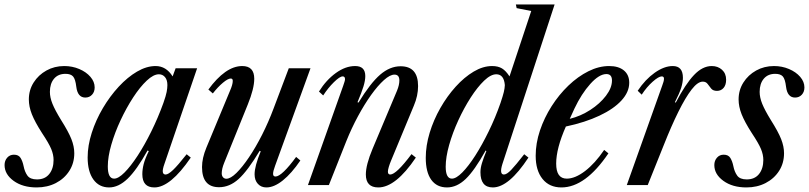

<svg xmlns="http://www.w3.org/2000/svg" viewBox="-44 -831 3632 862"><path d="M120.5 10.5Q58 10.5 17.2 -19Q-23.5 -48.5 -23.5 -90Q-23.5 -109.5 -11.8 -123Q0 -136.5 18.5 -136.5Q39.5 -136.5 48.5 -121.8Q57.5 -107 62 -85Q67 -59.5 79.2 -42.5Q91.5 -25.5 122 -25.5Q158 -25.5 177.2 -49.8Q196.5 -74 196.5 -113Q196.5 -136.5 186 -162Q175.5 -187.5 144.5 -234Q112.5 -284 99 -318.2Q85.5 -352.5 85.5 -384.5Q85.5 -426.5 107 -460.5Q128.5 -494.5 164.5 -514.5Q200.5 -534.5 244.5 -534.5Q280.5 -534.5 311.8 -521.2Q343 -508 362 -486Q381 -464 381 -438.5Q381 -418.5 369.2 -405.8Q357.5 -393 339 -393Q304.5 -393 298.5 -441.5Q294.5 -476 284 -487.8Q273.5 -499.5 250 -499.5Q217 -499.5 198.5 -477.5Q180 -455.5 180 -418.5Q180 -393.5 191.5 -365Q203 -336.5 230 -292.5Q263.5 -239.5 276.5 -206.5Q289.5 -173.5 289.5 -143Q289.5 -98.5 267.2 -63.8Q245 -29 206.8 -9.2Q168.5 10.5 120.5 10.5Z M446 10.5Q401 10.5 375.2 -25.2Q349.5 -61 349.5 -124Q349.5 -177.5 368 -235Q386.5 -292.5 418 -345.8Q449.5 -399 489 -441.8Q528.5 -484.5 571.2 -509.5Q614 -534.5 654.5 -534.5Q702 -534.5 731 -488L744.5 -524.5H841L694 -94.5Q685 -69 687 -58.2Q689 -47.5 699.5 -47.5Q711.5 -47.5 733 -68Q754.5 -88.5 794 -138.5L812.5 -123.5Q721 10.5 649 10.5Q595 10.5 595 -49Q595 -70.5 601 -94.2Q607 -118 624 -152.5L618.5 -155.5Q569.5 -67.5 528.8 -28.5Q488 10.5 446 10.5ZM468.5 -29Q487.5 -29 515 -56.5Q542.5 -84 573.8 -131.8Q605 -179.5 635.2 -240.8Q665.5 -302 689.5 -368.5Q701 -401 704.2 -418.2Q707.5 -435.5 707.5 -449Q707.5 -472 696.8 -484.8Q686 -497.5 669.5 -497.5Q645 -497.5 614.8 -469Q584.5 -440.5 554 -393.8Q523.5 -347 497.5 -291.5Q471.5 -236 455.8 -181.5Q440 -127 440 -84Q440 -29 468.5 -29Z M1152 10.5Q1128.5 10.5 1113.8 -5.5Q1099 -21.5 1099 -48.5Q1099 -85 1126.5 -151.5L1122 -154Q1067.5 -63.5 1027 -27Q986.5 9.5 939.5 9.5Q863 9.5 863 -81Q863 -121 882.5 -168L988 -422Q1001 -451 1001 -468Q1001 -478.5 992 -478.5Q979.5 -478.5 956.8 -459.5Q934 -440.5 911.5 -411.5L891.5 -429Q929 -480.5 967.2 -507.5Q1005.5 -534.5 1043.5 -534.5Q1097.5 -534.5 1097.5 -477.5Q1097.5 -433.5 1068.5 -362L962.5 -100Q951.5 -73 951.5 -53Q951.5 -41.5 957.5 -35Q963.5 -28.5 972 -28.5Q991 -28.5 1017.5 -54.5Q1044 -80.5 1074 -125Q1104 -169.5 1132.8 -226.2Q1161.5 -283 1184.5 -344.5L1252.5 -524.5H1350L1191 -86.5Q1182 -62.5 1182 -50.5Q1182 -38.5 1193 -38.5Q1207 -38.5 1231 -61.5Q1255 -84.5 1285.5 -126.5L1304.5 -110.5Q1265 -52.5 1225.8 -21Q1186.5 10.5 1152 10.5Z M1654.5 10.5Q1598.5 10.5 1598.5 -47.5Q1598.5 -91 1628.5 -162.5L1738.5 -424Q1749 -449.5 1749 -470Q1749 -496 1727 -496Q1707 -496 1679.8 -471.5Q1652.5 -447 1622.2 -404.8Q1592 -362.5 1563 -308.8Q1534 -255 1510.5 -196.5L1432.5 0H1338.5L1497 -446.5Q1500.5 -457.5 1502.8 -464.2Q1505 -471 1505 -475.5Q1505 -488 1494.5 -488Q1481.5 -488 1455.2 -462.2Q1429 -436.5 1407 -402.5L1388 -420Q1420.5 -472 1463.8 -503.2Q1507 -534.5 1550.5 -534.5Q1596 -534.5 1596 -489.5Q1596 -470 1588 -443.5Q1580 -417 1561 -372L1565.5 -370.5Q1619 -458 1662.8 -495.8Q1706.5 -533.5 1754.5 -533.5Q1833 -533.5 1833 -444.5Q1833 -401 1814 -356.5L1712 -110.5Q1705.5 -95 1701.5 -81.5Q1697.5 -68 1697.5 -60.5Q1697.5 -47.5 1708 -47.5Q1735 -47.5 1803.5 -139L1823 -123.5Q1732.5 10.5 1654.5 10.5Z M1963 10.5Q1917 10.5 1892.2 -23.8Q1867.5 -58 1867.5 -122.5Q1867.5 -177 1885 -234.8Q1902.5 -292.5 1933 -346Q1963.5 -399.5 2002 -442Q2040.5 -484.5 2082.5 -509.5Q2124.5 -534.5 2165.5 -534.5Q2192 -534.5 2209.8 -523.8Q2227.5 -513 2243.5 -488L2341 -781.5L2275.5 -794.5L2272 -811H2446L2211.5 -94.5Q2197 -47.5 2218.5 -47.5Q2231 -47.5 2250.8 -68Q2270.5 -88.5 2309.5 -138.5L2328.5 -123.5Q2240.5 10.5 2168.5 10.5Q2113 10.5 2113 -58Q2113 -76.5 2119.8 -98.8Q2126.5 -121 2139.5 -152.5L2136.5 -155.5Q2086.5 -65.5 2046.8 -27.5Q2007 10.5 1963 10.5ZM1985 -29Q2004 -29 2031.5 -56.8Q2059 -84.5 2089.8 -132.5Q2120.5 -180.5 2150.2 -241.5Q2180 -302.5 2203 -368.5Q2214 -401 2218 -418Q2222 -435 2222.5 -449Q2218.5 -497.5 2184 -497.5Q2159.5 -497.5 2129.5 -468.8Q2099.5 -440 2069.2 -393Q2039 -346 2013.5 -290.5Q1988 -235 1972.5 -180.2Q1957 -125.5 1957 -82.5Q1957 -29 1985 -29Z M2476.5 10.5Q2422.5 10.5 2391.8 -27.5Q2361 -65.5 2361 -131.5Q2361 -188 2380.2 -245.2Q2399.5 -302.5 2432.5 -354.2Q2465.5 -406 2508 -446.8Q2550.5 -487.5 2597.5 -511Q2644.5 -534.5 2691 -534.5Q2733 -534.5 2757 -514.8Q2781 -495 2781 -459.5Q2781 -418 2746.2 -380Q2711.5 -342 2647.5 -311.8Q2583.5 -281.5 2496.5 -263Q2453 -164.5 2453 -96.5Q2453 -29 2500.5 -29Q2538 -29 2582.8 -63.2Q2627.5 -97.5 2668.5 -158L2687.5 -142.5Q2584 10.5 2476.5 10.5ZM2514 -297.5Q2563 -309.5 2606.2 -337.5Q2649.5 -365.5 2676.5 -401Q2703.5 -436.5 2703.5 -469.5Q2703.5 -498.5 2678.5 -498.5Q2646 -498.5 2606.2 -454.2Q2566.5 -410 2535 -343.5Z M2770 0 2929 -446.5Q2932.5 -456 2934.8 -463.8Q2937 -471.5 2937 -477.5Q2937 -488 2927 -488Q2913 -488 2886.2 -464.2Q2859.5 -440.5 2837 -406L2819 -423.5Q2853 -474.5 2895.5 -504.5Q2938 -534.5 2976.5 -534.5Q3022 -534.5 3022 -482Q3022 -462 3014.5 -437.5Q3007 -413 2986 -372L2990 -370.5Q3033.5 -454 3071.8 -494.2Q3110 -534.5 3151.5 -534.5Q3179 -534.5 3197.5 -517.8Q3216 -501 3216 -473Q3216 -449.5 3204.5 -436.2Q3193 -423 3175 -423Q3157.5 -423 3149 -433.2Q3140.5 -443.5 3133 -454Q3125.5 -464.5 3111 -464.5Q3088.5 -464.5 3061 -429Q3033.5 -393.5 3001.8 -329.5Q2970 -265.5 2936 -179.5L2864 0Z M3307 10.5Q3244.5 10.5 3203.8 -19Q3163 -48.5 3163 -90Q3163 -109.5 3174.8 -123Q3186.5 -136.5 3205 -136.5Q3226 -136.5 3235 -121.8Q3244 -107 3248.5 -85Q3253.5 -59.5 3265.8 -42.5Q3278 -25.5 3308.5 -25.5Q3344.5 -25.5 3363.8 -49.8Q3383 -74 3383 -113Q3383 -136.5 3372.5 -162Q3362 -187.5 3331 -234Q3299 -284 3285.5 -318.2Q3272 -352.5 3272 -384.5Q3272 -426.5 3293.5 -460.5Q3315 -494.5 3351 -514.5Q3387 -534.5 3431 -534.5Q3467 -534.5 3498.2 -521.2Q3529.5 -508 3548.5 -486Q3567.5 -464 3567.5 -438.5Q3567.5 -418.5 3555.8 -405.8Q3544 -393 3525.5 -393Q3491 -393 3485 -441.5Q3481 -476 3470.5 -487.8Q3460 -499.5 3436.5 -499.5Q3403.5 -499.5 3385 -477.5Q3366.5 -455.5 3366.5 -418.5Q3366.5 -393.5 3378 -365Q3389.5 -336.5 3416.5 -292.5Q3450 -239.5 3463 -206.5Q3476 -173.5 3476 -143Q3476 -98.5 3453.8 -63.8Q3431.5 -29 3393.2 -9.2Q3355 10.5 3307 10.5Z"/></svg>

Font: Libre Caslon Condensed Medium Italic
Style: Regular
Weight: 500
Italic angle: -22.583°
Designer: Pablo Impallari, Rodrigo Fuenzalida, Katja Schimmel, Ertekin Erdin
Foundry: Pablo Impallari, Rodrigo Fuenzalida
Version: Version 2.000; ttfautohint (v1.8.4.7-5d5b);gftools[0.9.33]